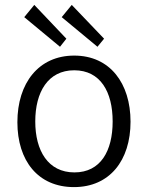

<svg xmlns="http://www.w3.org/2000/svg" viewBox="-20 -754 604 784"><path d="M120 -734 79 -684 225 -563 251 -596ZM273 -734 232 -684 378 -563 405 -596ZM282 10C428 10 513 -99 513 -257C513 -414 429 -527 283 -527C138 -527 51 -415 51 -255C51 -98 135 10 282 10ZM284 -50C176 -50 124 -139 124 -258C124 -378 176 -467 283 -467C390 -467 440 -379 440 -258C440 -138 391 -50 284 -50Z"/></svg>

Font: United Sans Light
Style: Regular
Weight: 300
Designer: Pablo Impallari, Rodrigo Fuenzalida (Modified by Dan O. Williams)
Version: Version 1.000;PS 001.000;hotconv 1.0.88;makeotf.lib2.5.64775